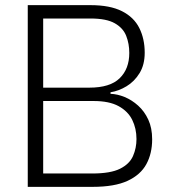

<svg xmlns="http://www.w3.org/2000/svg" viewBox="-20 -727 656 747"><path d="M88 -707H332Q408 -707 454.5 -683.5Q501 -660 522 -618Q543 -576 543 -522Q543 -475 523 -442.5Q503 -410 472.5 -391.5Q442 -373 410 -368V-362Q437 -361 465 -349.5Q493 -338 517.5 -316Q542 -294 557 -261.5Q572 -229 572 -185Q572 -130 549.5 -88.5Q527 -47 476.5 -23.5Q426 0 340 0H88ZM339 -52Q410 -52 447 -70.5Q484 -89 497.5 -120Q511 -151 511 -186Q511 -227 494.5 -260.5Q478 -294 441.5 -314Q405 -334 344 -334H148V-52ZM328 -386Q408 -386 445.5 -422.5Q483 -459 483 -521Q483 -557 471 -587.5Q459 -618 426.5 -636.5Q394 -655 332 -655H148V-386Z"/></svg>

Font: 42dot Sans Light Light
Style: Regular
Weight: 300
Version: Version 1.000